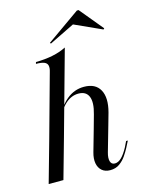

<svg xmlns="http://www.w3.org/2000/svg" viewBox="-122 -878 728 964"><g transform="rotate(-15 242.0 -396.0)"><path d="M301.6 -206.5 321.8 -279Q338.7 -337.9 325.8 -369Q312.9 -400 273.4 -400Q237.1 -400 206.9 -373.4Q176.6 -346.8 147.6 -287.1V-292.7Q179.8 -361.3 219.4 -393.5Q258.9 -425.8 308.9 -425.8Q368.5 -425.8 391.5 -383.9Q414.5 -341.9 395.2 -269.4L377.4 -206.5ZM70.2 -206.5 162.9 -541.1Q169.4 -562.1 166.1 -575Q162.9 -587.9 148.4 -593.5Q133.9 -599.2 106.5 -599.2L108.9 -608.1Q157.3 -608.9 196.4 -616.9Q235.5 -625 267.7 -641.1L146.8 -206.5ZM12.1 0 70.2 -206.5H146.8L88.7 0ZM340.3 -76.6Q332.3 -48.4 337.5 -31Q342.7 -13.7 360.5 -13.7Q378.2 -13.7 395.2 -30.2Q412.1 -46.8 429 -78.2L443.5 -108.1H452.4L434.7 -73.4Q425.8 -56.5 412.1 -36.3Q398.4 -16.1 378.2 -1.6Q358.1 12.9 329 12.9Q303.2 12.9 286.7 -1.2Q270.2 -15.3 265.7 -39.9Q261.3 -64.5 270.2 -96L301.6 -206.5H377.4ZM205.6 -678.2 201.6 -683.1 374.2 -804.8H383.1L483.9 -683.1L479 -678.2L324.2 -748.4L360.5 -754Z"/></g></svg>

Font: Playfair 144pt SemiCondensed
Style: Italic
Weight: 400
Width: 4
Italic angle: -15.6°
Designer: Claus Eggers Sørensen
Foundry: Claus Eggers Sørensen
Version: Version 2.203